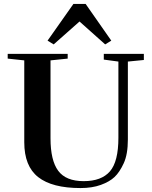

<svg xmlns="http://www.w3.org/2000/svg" viewBox="-20 -941 771 973"><path d="M628 -234Q628 -159 607 -113.5Q586 -68 560.5 -44Q535 -20 491 -4Q447 12 388 12Q244 12 173.5 -43.5Q103 -99 103 -220V-635L19 -644V-668H323V-644L236 -635V-240Q236 -128 275 -75.5Q314 -23 404 -23Q494 -23 537 -72.5Q580 -122 580 -243V-629L506 -639V-668H709V-637L628 -629ZM221 -735 352 -921H414L544 -735L513 -716L383 -832L252 -716Z"/></svg>

Font: Rufina
Style: Bold
Weight: 700
Designer: Martin Sommaruga
Foundry: Martin Sommaruga
Version: Version 1.001